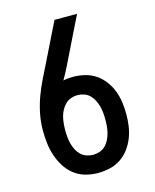

<svg xmlns="http://www.w3.org/2000/svg" viewBox="-112 -812 724 896"><g transform="rotate(-15 250.0 -363.5)"><path d="M250 8Q219 8 189 -0.5Q159 -9 135 -28Q111 -47 94.5 -73.5Q78 -100 68.5 -129.5Q59 -159 55.5 -189.5Q52 -220 52 -250Q52 -291 60 -331Q68 -371 82 -409Q96 -447 114 -483.5Q132 -520 150 -556L238 -735H347L240 -517Q232 -500 223 -483.5Q214 -467 205 -451Q217 -454 229 -455Q241 -456 253 -456Q281 -456 309.5 -449Q338 -442 361.5 -426Q385 -410 402.5 -386.5Q420 -363 430 -336.5Q440 -310 444 -281.5Q448 -253 448 -224Q448 -195 444 -166.5Q440 -138 429.5 -111Q419 -84 401.5 -60.5Q384 -37 360 -21Q336 -5 307.5 1.5Q279 8 250 8ZM250 -80Q266 -80 282 -85.5Q298 -91 309.5 -102.5Q321 -114 328.5 -129Q336 -144 340 -159.5Q344 -175 345.5 -191.5Q347 -208 347 -224Q347 -240 345.5 -256.5Q344 -273 340 -288.5Q336 -304 328.5 -319Q321 -334 309.5 -345.5Q298 -357 282.5 -362.5Q267 -368 251 -368Q234 -368 218.5 -362.5Q203 -357 191.5 -345.5Q180 -334 172 -319.5Q164 -305 160 -289Q156 -273 154.5 -256.5Q153 -240 153 -224Q153 -208 154.5 -191.5Q156 -175 160 -159.5Q164 -144 171.5 -129Q179 -114 190.5 -102.5Q202 -91 218 -85.5Q234 -80 250 -80Z"/></g></svg>

Font: Iosevka Custom Semibold
Style: Regular
Weight: 600
Designer: Belleve Invis
Foundry: Belleve Invis
Version: Version 27.0.2; ttfautohint (v1.8.4)